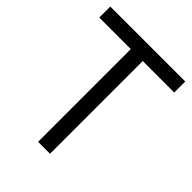

<svg xmlns="http://www.w3.org/2000/svg" viewBox="-223 -923 1047 1047"><g transform="rotate(45 300.0 -400.0)"><path d="M254 0V-800H346V0ZM11 -715V-800H589V-715Z"/></g></svg>

Font: Victor Mono Thin SemiBold
Style: Regular
Weight: 600
Monospace: yes
Version: Version 1.561;gftools[0.9.30]